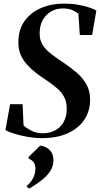

<svg xmlns="http://www.w3.org/2000/svg" viewBox="-20 -774 570 1092"><path d="M220 11.5Q178 11.5 134.2 3.8Q90.5 -4 56.8 -15Q23 -26 11 -35L37.5 -181.5H108.5L114 -60.5Q129 -46.5 157.5 -31.2Q186 -16 223.5 -16Q252 -16 276.5 -25Q301 -34 319.5 -51.2Q338 -68.5 348.5 -94Q359 -119.5 359.5 -152.5Q360 -191 346.5 -219Q333 -247 306.2 -270.5Q279.5 -294 240.5 -320Q211.5 -339 183.8 -360.2Q156 -381.5 133.5 -406.8Q111 -432 97.8 -462.5Q84.5 -493 84.5 -531Q84 -605 119.5 -654.2Q155 -703.5 214 -728.5Q273 -753.5 344 -753.5Q388 -753.5 424.5 -747Q461 -740.5 487.5 -731.5Q514 -722.5 528 -714L504 -575H434L426 -695.5Q414.5 -705.5 393 -715.8Q371.5 -726 337 -726Q300.5 -726 270.8 -709Q241 -692 223.2 -660.2Q205.5 -628.5 205.5 -584.5Q205 -546.5 222.5 -518.8Q240 -491 271.2 -467Q302.5 -443 343.5 -416Q381.5 -390.5 415.5 -361.5Q449.5 -332.5 470.8 -295.5Q492 -258.5 492.5 -209Q493 -144 460.2 -94.2Q427.5 -44.5 366.5 -16.5Q305.5 11.5 220 11.5ZM132.5 289V283.5Q149.5 269 160.2 252.8Q171 236.5 176.2 219.2Q181.5 202 181.5 185Q181.5 163.5 171.2 149Q161 134.5 143 129V118L209 54Q244.5 59.5 264.2 81Q284 102.5 284 137.5Q284 168.5 268.2 195Q252.5 221.5 221.8 246.8Q191 272 146.5 298.5Z"/></svg>

Font: Merriweather 144pt SemiBold
Style: Italic
Weight: 600
Italic angle: -7.8°
Version: Version 2.101